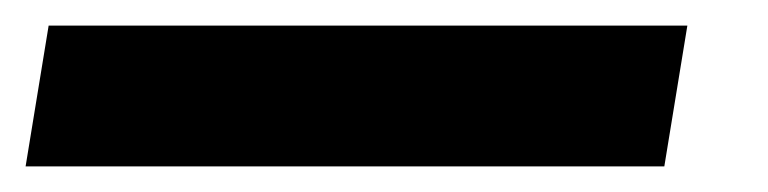

<svg xmlns="http://www.w3.org/2000/svg" viewBox="-80 -8 600 150"><path d="M-60 122 -42 12H457L439 122Z"/></svg>

Font: MuseoModerno Thin Black
Style: Italic
Weight: 900
Italic angle: -9°
Version: Version 1.003